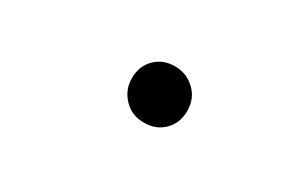

<svg xmlns="http://www.w3.org/2000/svg" viewBox="-28 -349 220 137"><g transform="rotate(-15 82.0 -280.5)"><path d="M109 -280Q109 -290 102 -297Q95 -304 86 -304Q77 -304 70 -297Q63 -290 63 -280Q63 -271 70 -264Q77 -257 86 -257Q95 -257 102 -264Q109 -271 109 -280Z"/></g></svg>

Font: Josefin Slab ExtraLight
Style: Regular
Weight: 250
Designer: Santiago Orozco
Foundry: Typemade
Version: Version 2.000